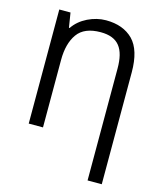

<svg xmlns="http://www.w3.org/2000/svg" viewBox="-137 -823 973 1162"><g transform="rotate(15 349.0 -242.5)"><path d="M381.8 -725.1C343.3 -725.1 305.7 -715.8 268.1 -697.8C230.5 -679.2 201.2 -654.3 180.2 -623H175.8L161.1 -714.8H90.8V0H180.2V-422.9C180.2 -491.7 194.8 -545.9 223.6 -586.4C252.4 -627 301.3 -647 369.1 -647C480 -647 523.9 -585.4 523.9 -460.9V240.2H612.8V-460.9C612.8 -553.7 592.3 -621.1 551.8 -662.6C510.7 -704.1 454.1 -725.1 381.8 -725.1Z"/></g></svg>

Font: Avrile Sans
Style: Regular
Weight: 400
Designer: Monotype Design Team, Google (font), Stefan Peev (BGR Cyrillic), Cristiano Sobral (main changes)
Foundry: The Avrile Sans Project Authors
Version: Version 3.110